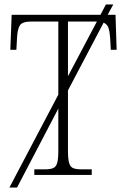

<svg xmlns="http://www.w3.org/2000/svg" viewBox="-20 -780 568 856"><path d="M22 56 240 -358V-684H119Q80 -684 69 -667.5Q58 -651 56 -612L53 -558H26L32 -714H428L452 -760H485L460 -714H495L500 -558H474L471 -612Q469 -640 463.5 -656Q458 -672 442 -679L283 -377V-109Q283 -72 288 -54Q293 -36 306 -30.5Q319 -25 344 -25H389V0H133V-25H180Q204 -25 217 -30.5Q230 -36 235 -54Q240 -72 240 -108V-296L56 56ZM283 -684V-440L412 -684H407Z"/></svg>

Font: Noto Serif SemiCondensed ExtraLight
Style: Regular
Weight: 200
Width: 4
Designer: Monotype Design Team
Foundry: Monotype Imaging Inc.
Version: Version 2.014